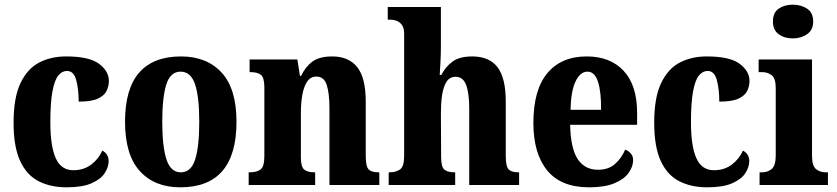

<svg xmlns="http://www.w3.org/2000/svg" viewBox="-20 -790 3573 820"><path d="M264 10Q196 10 145 -16Q94 -42 66 -102.5Q38 -163 38 -266Q38 -374 68 -436Q98 -498 148.5 -523.5Q199 -549 262 -549Q361 -549 403 -517.5Q445 -486 445 -444Q445 -423 435.5 -402.5Q426 -382 398.5 -369Q371 -356 316 -356Q316 -409 305.5 -448Q295 -487 266 -487Q245 -487 229 -467.5Q213 -448 204 -400Q195 -352 195 -267Q195 -166 218 -114.5Q241 -63 293 -63Q338 -63 370 -87.5Q402 -112 417 -147Q444 -132 444 -102Q444 -77 427.5 -51Q411 -25 371.5 -7.5Q332 10 264 10Z M750 10Q640 10 577 -59.5Q514 -129 514 -270Q514 -411 574.5 -480Q635 -549 753 -549Q863 -549 926.5 -480Q990 -411 990 -270Q990 10 750 10ZM752 -54Q796 -54 813.5 -109Q831 -164 831 -270Q831 -376 813 -430Q795 -484 751 -484Q708 -484 690.5 -430Q673 -376 673 -270Q673 -164 691 -109Q709 -54 752 -54Z M1042 0V-54H1046Q1076 -54 1092.5 -66Q1109 -78 1109 -123V-417Q1109 -459 1094 -470.5Q1079 -482 1050 -482H1046V-536H1250L1261 -466H1266Q1285 -506 1315 -527.5Q1345 -549 1399 -549Q1469 -549 1505.5 -503.5Q1542 -458 1542 -356V-125Q1542 -79 1554.5 -66.5Q1567 -54 1596 -54H1600V0H1387V-327Q1387 -391 1375.5 -427Q1364 -463 1331 -463Q1306 -463 1291.5 -441Q1277 -419 1271 -383.5Q1265 -348 1265 -308V-119Q1265 -77 1279.5 -65.5Q1294 -54 1323 -54H1326V0Z M1640 0V-54H1644Q1670 -54 1688 -66Q1706 -78 1706 -123V-646Q1706 -672 1695.5 -685Q1685 -698 1671.5 -702Q1658 -706 1649 -706H1636V-760H1863V-593Q1863 -557 1861 -522Q1859 -487 1858 -470H1865Q1882 -504 1912 -526.5Q1942 -549 1997 -549Q2069 -549 2104.5 -503.5Q2140 -458 2140 -356V-125Q2140 -79 2152.5 -66.5Q2165 -54 2195 -54H2197V0H1984V-327Q1984 -391 1971 -426.5Q1958 -462 1926 -462Q1900 -462 1886.5 -440Q1873 -418 1868 -383Q1863 -348 1863 -308L1864 -119Q1864 -77 1878 -65.5Q1892 -54 1921 -54H1924V0Z M2496 10Q2376 10 2317 -62Q2258 -134 2258 -265Q2258 -406 2317.5 -477.5Q2377 -549 2486 -549Q2586 -549 2643.5 -487.5Q2701 -426 2701 -308V-257H2415Q2417 -157 2447 -111Q2477 -65 2534 -65Q2579 -65 2607 -90Q2635 -115 2650 -151Q2664 -146 2674 -134.5Q2684 -123 2684 -106Q2684 -79 2665 -52Q2646 -25 2604.5 -7.5Q2563 10 2496 10ZM2547 -321Q2548 -397 2534 -440.5Q2520 -484 2489 -484Q2458 -484 2438 -442Q2418 -400 2417 -321Z M3000 10Q2932 10 2881 -16Q2830 -42 2802 -102.5Q2774 -163 2774 -266Q2774 -374 2804 -436Q2834 -498 2884.5 -523.5Q2935 -549 2998 -549Q3097 -549 3139 -517.5Q3181 -486 3181 -444Q3181 -423 3171.5 -402.5Q3162 -382 3134.5 -369Q3107 -356 3052 -356Q3052 -409 3041.5 -448Q3031 -487 3002 -487Q2981 -487 2965 -467.5Q2949 -448 2940 -400Q2931 -352 2931 -267Q2931 -166 2954 -114.5Q2977 -63 3029 -63Q3074 -63 3106 -87.5Q3138 -112 3153 -147Q3180 -132 3180 -102Q3180 -77 3163.5 -51Q3147 -25 3107.5 -7.5Q3068 10 3000 10Z M3366 -626Q3330 -626 3305.5 -644Q3281 -662 3281 -698Q3281 -736 3305.5 -753Q3330 -770 3366 -770Q3401 -770 3427 -753Q3453 -736 3453 -698Q3453 -662 3427 -644Q3401 -626 3366 -626ZM3224 0V-54H3234Q3259 -54 3276 -68.5Q3293 -83 3293 -126V-415Q3293 -455 3276 -468.5Q3259 -482 3235 -482H3220V-536H3448V-125Q3448 -82 3465 -68Q3482 -54 3507 -54H3516V0Z"/></svg>

Font: Noto Serif Tamil Condensed ExtraBold
Style: Regular
Weight: 800
Width: 3
Designer: Indian Type Foundry, Tom Grace, and the Monotype Design Team
Foundry: Monotype Imaging Inc.
Version: Version 2.004; ttfautohint (v1.8.4.7-5d5b)